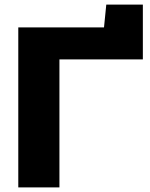

<svg xmlns="http://www.w3.org/2000/svg" viewBox="-20 -820 655 840"><path d="M240 -560V0H60V-700H435L445 -800H605V-560Z"/></svg>

Font: Russo One
Style: Regular
Weight: 400
Designer: Jovanny lemonad
Foundry: Jovanny Lemonad
Version: Version 1.001